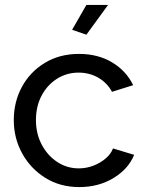

<svg xmlns="http://www.w3.org/2000/svg" viewBox="-20 -750 594 780"><path d="M302 10Q224 10 164 -27.5Q104 -65 70 -127Q36 -189 36 -262Q36 -336 69 -397Q102 -458 162 -494.5Q222 -531 301 -531Q378 -531 435.5 -496.5Q493 -462 521 -404L435 -377Q415 -414 379 -434.5Q343 -455 299 -455Q251 -455 211.5 -430Q172 -405 149 -361.5Q126 -318 126 -262Q126 -207 149.5 -162.5Q173 -118 212.5 -92Q252 -66 300 -66Q331 -66 359.5 -77Q388 -88 409.5 -106.5Q431 -125 439 -147L525 -121Q502 -64 441.5 -27Q381 10 302 10ZM331 -609 273 -629 331 -730H419Z"/></svg>

Font: Raleway Medium
Style: Regular
Weight: 500
Designer: Matt McInerney, Pablo Impallari, Rodrigo Fuenzalida
Foundry: Matt McInerney, Pablo Impallari, Rodrigo Fuenzalida
Version: Version 4.026